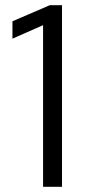

<svg xmlns="http://www.w3.org/2000/svg" viewBox="-20 -720 329 740"><path d="M146 0V-623L28 -571V-638L172 -700H219V0Z"/></svg>

Font: Red Hat Display Variable
Style: Regular
Weight: 400
Designer: Pentagram, MCKL
Foundry: Pentagram, MCKL
Version: Version 1.021